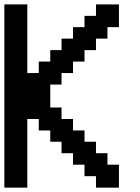

<svg xmlns="http://www.w3.org/2000/svg" viewBox="-20 -862 644 882"><path d="M52.7 0H0V-420.9V-841.8H52.7H105.5V-684.6V-526.4H131.8H158.2V-552.7V-579.1H184.6H210.9V-605.5V-631.8H237.3H262.7V-658.2V-684.6H289.1H315.4V-710.9V-737.3H341.8H368.2V-762.7V-789.1H394.5H420.9V-815.4V-841.8H473.6H526.4V-789.1V-737.3H500H473.6V-710.9V-684.6H447.3H420.9V-658.2V-631.8H394.5H368.2V-605.5V-579.1H341.8H315.4V-552.7V-526.4H289.1H262.7V-500V-473.6H237.3H210.9V-420.9V-368.2H237.3H262.7V-341.8V-315.4H289.1H315.4V-289.1V-262.7H341.8H368.2V-237.3V-210.9H394.5H420.9V-184.6V-158.2H447.3H473.6V-131.8V-105.5H500H526.4V-52.7V0H473.6H420.9V-26.4V-52.7H394.5H368.2V-79.1V-105.5H341.8H315.4V-131.8V-158.2H289.1H262.7V-184.6V-210.9H237.3H210.9V-237.3V-262.7H184.6H158.2V-289.1V-315.4H131.8H105.5V-158.2V0Z"/></svg>

Font: VCR Jazz Mono
Style: Regular
Weight: 400
Version: Version 3.1